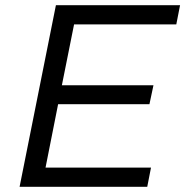

<svg xmlns="http://www.w3.org/2000/svg" viewBox="-20 -720 714 740"><path d="M265.5 -626 218.5 -391.5H571.5L556 -318.5H204L155.5 -74H562L547.5 0H55.5L195.5 -700H674L659.5 -626Z"/></svg>

Font: Argentum Sans Light
Style: Italic
Weight: 300
Italic angle: -11.3°
Designer: Julieta Ulanovsky (font), Owen Earl (portions from Jones font), Cristiano Sobral (main changes and remaster)
Foundry: Julieta Ulanovsky (font), Owen Earl (portions from Jones font), Cristiano Sobral (main changes and remaster)
Version: Version 3.127